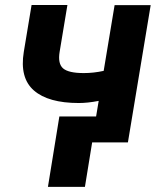

<svg xmlns="http://www.w3.org/2000/svg" viewBox="-20 -566 631 763"><path d="M578.8 -545.5 488.3 0H346.2L317.5 176.5H170.5L215.9 -103.3H361.9L372.2 -165.1Q328.8 -156.6 293.3 -156.6Q171.9 -156.6 114.7 -206.5Q57.5 -256.4 74.6 -360.1L105.5 -546.2H247.9L217 -360.1Q209.2 -312.9 230.8 -294.2Q252.5 -275.6 312.9 -275.6Q352.3 -275.6 392 -284.4L435.4 -545.5Z"/></svg>

Font: Karasuma Gothic
Style: Bold Italic
Weight: 700
Italic angle: 9.39998°
Designer: Rasmus Andersson / Ryoko Nishizuka
Foundry: Genbu
Version: Version 1.00